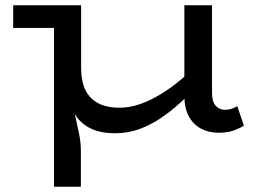

<svg xmlns="http://www.w3.org/2000/svg" viewBox="-20 -491 983 729"><path d="M416 15Q367 15 331.5 0Q296 -15 274 -43.5Q252 -72 241.5 -113.5Q231 -155 231 -208V-471H288V-233Q288 -200 295.5 -172.5Q303 -145 320.5 -124.5Q338 -104 366 -93Q394 -82 434 -82Q473 -82 512.5 -96Q552 -110 590.5 -133.5Q629 -157 665.5 -187.5Q702 -218 733 -252V-170Q700 -133 663.5 -100Q627 -67 588 -41Q549 -15 506.5 0Q464 15 416 15ZM185 218V-471H255V-136Q256 -96 264 -58.5Q272 -21 279.5 13.5Q287 48 287 79V218ZM30 -385V-471H267V-385ZM810 13Q772 13 742.5 -3Q713 -19 696.5 -50Q680 -81 680 -127V-471H785V-140Q785 -104 799.5 -89Q814 -74 833 -74Q848 -74 859.5 -78Q871 -82 881 -88L906 -14Q889 -3 865.5 5Q842 13 810 13Z"/></svg>

Font: BioRhyme SemiExpanded
Style: Regular
Weight: 400
Width: 6
Designer: Aoife Mooney
Foundry: Aoife Mooney Type
Version: Version 1.600;gftools[0.9.33]